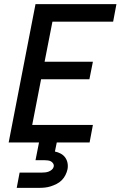

<svg xmlns="http://www.w3.org/2000/svg" viewBox="-20 -690 590 930"><path d="M22 0 152 -670H544L528 -585H234L196 -391H430L413 -306H179L136 -85H430L414 0ZM61 220 75 146H183Q191 146 199.5 145Q208 144 216 141Q224 138 231 132Q238 126 240 118Q242 109 237.5 102Q233 95 226.5 91.5Q220 88 211.5 87Q203 86 195 86H152L169 0H255L246 44Q261 47 274 54Q287 61 295.5 72.5Q304 84 307 99Q310 114 307 130Q304 144 297 158Q290 172 279 183Q268 194 254 201Q240 208 226 212.5Q212 217 197.5 218.5Q183 220 169 220Z"/></svg>

Font: Lode Dark
Style: Bold Italic
Weight: 700
Italic angle: -11°
Monospace: yes
Designer: Belleve Invis
Foundry: Belleve Invis
Version: Version 29.2.0; ttfautohint (v1.8.3)